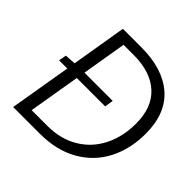

<svg xmlns="http://www.w3.org/2000/svg" viewBox="-185 -882 1043 1043"><g transform="rotate(45 336.5 -361.0)"><path d="M66 -400 129 -404 182 -722H324Q489 -722 581 -642Q673 -562 673 -407Q673 -288 625 -196Q577 -104 485 -52Q393 0 267 0H61L121 -356H58ZM597 -408Q597 -533 525 -598Q453 -663 325 -663H246L203 -406H420L412 -356H194L144 -59H264Q366 -59 441.5 -104Q517 -149 557 -228.5Q597 -308 597 -408Z"/></g></svg>

Font: Nebula Sans Book
Style: Regular
Weight: 400
Italic angle: -9°
Designer: Paul D. Hunt for Adobe (as Source Sans)
Foundry: Nebula Entertainment & Broadcasting LLC
Version: Version 1.010